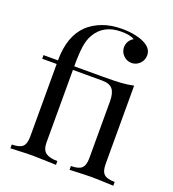

<svg xmlns="http://www.w3.org/2000/svg" viewBox="-141 -890 900 998"><g transform="rotate(20 309.5 -391.0)"><path d="M499 -752Q533 -731 533 -697Q533 -670 514 -651Q495 -632 469 -632Q443 -632 424 -651Q405 -670 405 -696Q405 -714 414 -729Q423 -744 438 -752Q415 -767 365 -767Q266 -767 223 -690Q208 -664 202 -624.5Q196 -585 196 -514H357Q420 -514 455.5 -516.5Q491 -519 523 -526V-93Q523 -52 540 -36.5Q557 -21 599 -21V0Q507 -4 478 -4Q449 -4 357 0V-21Q399 -21 416 -36.5Q433 -52 433 -93V-406Q433 -452 416 -473Q399 -494 357 -494H196V-93Q196 -52 217.5 -36.5Q239 -21 282 -21V0L260 -1Q173 -4 151 -4Q122 -4 30 0V-21Q72 -21 89 -36.5Q106 -52 106 -93V-494H26V-514H106Q106 -649 178 -717Q209 -746 256 -764Q303 -782 365 -782Q406 -782 441.5 -774Q477 -766 499 -752Z"/></g></svg>

Font: Playfair Display SC
Style: Regular
Weight: 400
Designer: Claus Eggers Sørensen
Foundry: Claus Eggers Sørensen
Version: Version 1.200; ttfautohint (v1.6)